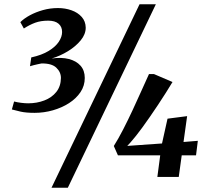

<svg xmlns="http://www.w3.org/2000/svg" viewBox="-20 -835 972 906"><path d="M143.5 -302.5Q103 -302.5 77.5 -308.2Q52 -314 36 -318.5L46.5 -356Q62 -352 80 -349.8Q98 -347.5 113 -347.5Q154 -347.5 189.2 -361Q224.5 -374.5 245.8 -401.2Q267 -428 267.5 -467Q267.5 -495 245.5 -515.8Q223.5 -536.5 175.5 -535.5Q167.5 -534 157.5 -531.8Q147.5 -529.5 138 -527.2Q128.5 -525 121.5 -522.5L127.5 -564Q177.5 -575 209.8 -594.8Q242 -614.5 257.5 -638Q273 -661.5 273 -684Q273 -709 256.2 -723.2Q239.5 -737.5 207.5 -737.5Q172.5 -737.5 146 -727.8Q119.5 -718 92.5 -700.5L76 -730.5Q93.5 -748 121.2 -763Q149 -778 183 -787.5Q217 -797 253.5 -797Q287.5 -797 317.2 -786.5Q347 -776 365.5 -755.2Q384 -734.5 384.5 -704.5Q384.5 -673.5 361 -644.8Q337.5 -616 300.8 -593.5Q264 -571 224 -559Q270 -565.5 305 -556.5Q340 -547.5 360 -525Q380 -502.5 380 -467Q380 -430.5 359.8 -400.2Q339.5 -370 305.5 -348.2Q271.5 -326.5 229.5 -314.5Q187.5 -302.5 143.5 -302.5ZM638.5 -815H715.5L300 51H223ZM722.5 0 736 -102H536.5L517 -146Q538.5 -180 561 -223.8Q583.5 -267.5 605.5 -314.8Q627.5 -362 647.2 -406.2Q667 -450.5 683 -485.5H706.5L794 -448Q780 -424.5 762.2 -396.5Q744.5 -368.5 725 -339.2Q705.5 -310 686.5 -282.5Q667.5 -255 650.8 -232.2Q634 -209.5 622.5 -195Q613 -183.5 601.8 -170Q590.5 -156.5 580.5 -146.5L744.5 -158L770.5 -275L863 -287L846 -165L913.5 -170.5L905 -102H837.5L823.5 0Z"/></svg>

Font: Merriweather 60pt
Style: Bold Italic
Weight: 700
Italic angle: -7.8°
Version: Version 2.101